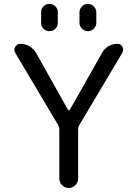

<svg xmlns="http://www.w3.org/2000/svg" viewBox="-20 -978 690 978"><path d="M189.5 -861.3V-916Q189.5 -933.6 201.7 -945.8Q213.9 -958 231.9 -958Q250 -958 262.2 -945.8Q274.4 -933.6 274.4 -916V-861.3Q274.4 -843.8 262.2 -831.5Q250 -819.3 231.9 -819.3Q213.9 -819.3 201.7 -831.5Q189.5 -843.8 189.5 -861.3ZM384.8 -862.3V-915Q384.8 -932.6 397.5 -945.3Q410.2 -958 427.7 -958Q445.3 -958 458 -945.3Q470.7 -932.6 470.7 -915V-862.3Q470.7 -844.7 458 -832Q445.3 -819.3 427.7 -819.3Q410.2 -819.3 397.5 -832Q384.8 -844.7 384.8 -862.3ZM326.2 -418.9Q328.1 -416 331.1 -416Q334 -416 335.9 -418.9L500 -709Q511.7 -730.5 532.7 -742.7Q553.7 -754.9 578.1 -754.9Q594.7 -754.9 603.5 -740.2Q607.4 -732.4 607.4 -724.6Q607.4 -717.8 603.5 -710L382.8 -338.9Q377.9 -330.1 377.9 -320.3V-68.4Q377.9 -48.8 363.8 -34.7Q349.6 -20.5 330.1 -20.5Q310.5 -20.5 296.4 -34.7Q282.2 -48.8 282.2 -68.4V-320.3Q282.2 -330.1 277.3 -338.9L57.6 -709Q52.7 -716.8 52.7 -724.6Q52.7 -731.4 57.6 -739.3Q66.4 -754.9 84 -754.9Q108.4 -754.9 129.9 -742.2Q151.4 -729.5 164.1 -708Z"/></svg>

Font: Gen Jyuu GothicX Regular
Style: Regular
Weight: 400
Designer: [Source Han Sans]
Ryoko NISHIZUKA  (kana & ideographs); Paul D. Hunt (Latin, Greek & Cyrillic); Wenlong ZHANG  (bopomofo
Version: Version 1.002.20150607